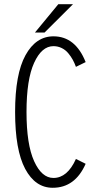

<svg xmlns="http://www.w3.org/2000/svg" viewBox="-20 -878 490 909"><path d="M145.5 -724 256 -858H325.5L191 -724ZM229.5 11Q147 11 99.2 -78.5Q51.5 -168 51.5 -348Q51.5 -527.5 100.8 -616.8Q150 -706 233 -706Q337 -706 385.5 -584L339.5 -561.5Q333 -579.5 324.5 -595Q316 -610.5 303.2 -626Q290.5 -641.5 272.2 -650.5Q254 -659.5 233 -659.5Q177.5 -659.5 141.5 -580.5Q105.5 -501.5 105.5 -348Q105.5 -194.5 141.5 -115Q177.5 -35.5 233 -35.5Q299 -35.5 339.5 -125.5L385.5 -102.5Q335.5 11 229.5 11Z"/></svg>

Font: League Mono Condensed UltraLight
Style: Regular
Weight: 200
Width: 1
Designer: Tyler Finck
Foundry: The League of Moveable Type / Tyler Finck
Version: Version 2.210